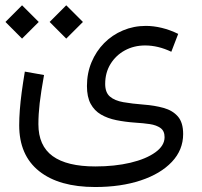

<svg xmlns="http://www.w3.org/2000/svg" viewBox="-20 -501 778 740"><path d="M666.8 -370.4Q635 -386 603.3 -393.6Q571.7 -401.2 542.4 -401.2Q495.1 -401.2 453.8 -383.7Q412.4 -366.3 381.4 -334.9Q350.5 -303.6 332.8 -261.3Q315.1 -219.1 315.1 -169.5Q315.1 -127.4 329.4 -100.9Q343.7 -74.5 369.2 -59.6Q394.7 -44.7 428.5 -37.9Q462.4 -31 501.5 -28.3Q531.8 -26.5 557.4 -22.7Q583.1 -18.8 598.7 -7.5Q614.3 3.7 614.3 27.7Q614.3 60.5 578.7 86.1Q543.1 111.8 482.6 126.2Q422.2 140.5 347.3 140.5Q238 140.5 183 100.7Q128 60.8 128 -22.4Q128 -60.7 132.9 -103.1Q137.8 -145.4 149.7 -211.9L75.7 -225Q68.7 -183 63.7 -146Q58.8 -109.1 56.4 -77.3Q54 -45.5 54 -18.3Q54 97.5 130.8 158.6Q207.5 219.8 346.9 219.8Q445.8 219.8 522.3 194.4Q598.7 169.1 642.3 123Q685.9 76.9 685.9 15.5Q685.9 -28.8 665.6 -52.1Q645.2 -75.4 610.7 -85Q576.1 -94.7 533.9 -97.8Q488.7 -101.3 455.4 -107.2Q422 -113.1 403.7 -128.8Q385.4 -144.5 385.4 -177.5Q385.4 -221 405.9 -254.3Q426.4 -287.7 461.3 -306.8Q496.3 -325.8 539.3 -325.8Q589.4 -325.8 640.3 -301.5ZM1 -416.4 65 -352.2 129.3 -416.4 65 -480.6ZM171.3 -416.4 235.3 -352.2 299.6 -416.4 235.3 -480.6Z"/></svg>

Font: Estedad-FD VF
Style: Regular
Weight: 100
Designer: Amin Abedi
Version: Version 7.3